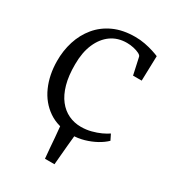

<svg xmlns="http://www.w3.org/2000/svg" viewBox="-181 -671 863 954"><g transform="rotate(30 250.5 -194.5)"><path d="M226.5 180Q223.5 148 221.2 121Q219 94 216.8 64.5Q214.5 35 210.5 -3H298Q294 35.5 291.2 64.8Q288.5 94 286.2 121Q284 148 281 180ZM283 11Q202 11 147.2 -26.5Q92.5 -64 64.2 -127.8Q36 -191.5 35.5 -270.5Q35 -330 52 -383.8Q69 -437.5 103.5 -479.2Q138 -521 190.2 -545Q242.5 -569 313 -569Q342 -569 369.2 -563.8Q396.5 -558.5 418.2 -551.5Q440 -544.5 452.5 -539L448.5 -396.5H399L378 -492.5Q376.5 -500.5 363.2 -507.2Q350 -514 331 -518.2Q312 -522.5 292 -522.5Q240.5 -522.5 202.5 -495.8Q164.5 -469 143 -419.5Q121.5 -370 121.5 -301.5Q121 -236.5 134.5 -188.2Q148 -140 172.5 -108.8Q197 -77.5 230 -62Q263 -46.5 301 -46.5Q331.5 -46.5 359.2 -53.8Q387 -61 409.8 -71.5Q432.5 -82 447.5 -92.5L463.5 -60Q445 -41.5 415.8 -25.2Q386.5 -9 352 1Q317.5 11 283 11Z"/></g></svg>

Font: Merriweather 20pt Light
Style: Regular
Weight: 300
Version: Version 2.100